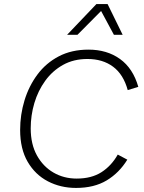

<svg xmlns="http://www.w3.org/2000/svg" viewBox="-20 -914 708 944"><path d="M354 10Q278 10 215.5 -22.5Q153 -55 116 -118.5Q79 -182 79 -275Q79 -350 100.5 -420.5Q122 -491 164 -547.5Q206 -604 269 -637Q332 -670 415 -670Q506 -670 570 -624Q634 -578 660 -487L608 -471Q587 -548 536 -586Q485 -624 410 -624Q342 -624 290 -595Q238 -566 202.5 -517Q167 -468 149 -407.5Q131 -347 131 -283Q131 -205 161.5 -150Q192 -95 243 -65.5Q294 -36 357 -36Q430 -36 479 -67.5Q528 -99 559 -154L606 -129Q566 -64 504.5 -27Q443 10 354 10ZM509 -894 583 -743H540L477 -860L361 -743H310L454 -894Z"/></svg>

Font: Work Sans Light
Style: Italic
Weight: 300
Italic angle: -13°
Designer: Wei Huang
Foundry: Wei Huang
Version: Version 2.010; ttfautohint (v1.8.3)